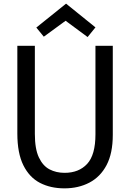

<svg xmlns="http://www.w3.org/2000/svg" viewBox="-20 -1019 714 1052"><path d="M333 13Q257 13 199 -17Q141 -47 108 -113.5Q75 -180 75 -287V-768H171V-285Q171 -203 193 -156.5Q215 -110 251.5 -91Q288 -72 334 -72Q412 -72 457.5 -121Q503 -170 503 -283V-768H598V-280Q598 -179 564 -114.5Q530 -50 470 -18.5Q410 13 333 13ZM503 -869 460 -816 333 -910H346L220 -818L179 -868L342 -999Z"/></svg>

Font: Yaldevi ExtraLight Medium
Style: Regular
Weight: 500
Version: Version 1.100